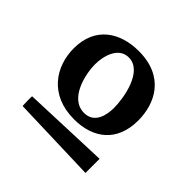

<svg xmlns="http://www.w3.org/2000/svg" viewBox="-117 -805 663 663"><g transform="rotate(45 214.5 -474.0)"><path d="M378 -517C378 -600 335 -688 210 -688C118 -688 44 -640 44 -536C44 -448 98 -363 218 -363C312 -363 378 -414 378 -517ZM201 -648C270 -648 288 -535 288 -489C288 -452 277 -403 227 -403C156 -403 135 -502 135 -549C135 -588 150 -648 201 -648ZM60 -317C58 -317 60 -270 60 -270C60 -270 377 -260 377 -260C377 -260 377 -329 377 -329C377 -329 62 -317 60 -317Z"/></g></svg>

Font: Peralta
Style: Regular
Weight: 400
Designer: Astigmatic (AOETI)
Foundry: Astigmatic (AOETI)
Version: Version 1.000